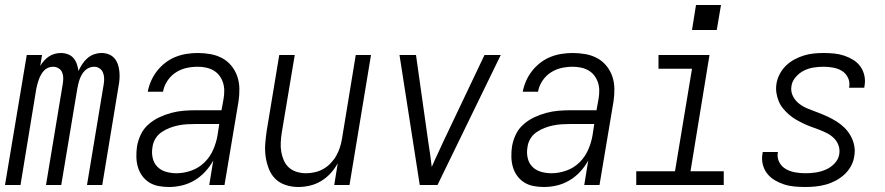

<svg xmlns="http://www.w3.org/2000/svg" viewBox="-21 -740 3541 768"><path d="M-1 0 86 -520H147L140 -476Q146 -487 155 -497Q164 -507 174.5 -514Q185 -521 197.5 -524.5Q210 -528 222 -528Q237 -528 250.5 -523Q264 -518 273 -507.5Q282 -497 286.5 -483.5Q291 -470 293 -456Q299 -470 308 -483.5Q317 -497 329 -507.5Q341 -518 356 -523Q371 -528 386 -528Q401 -528 414.5 -522.5Q428 -517 437 -506.5Q446 -496 450.5 -482.5Q455 -469 456.5 -454Q458 -439 457 -424Q456 -409 453 -394L388 0H327L394 -404Q396 -416 395.5 -428Q395 -440 390.5 -450.5Q386 -461 376.5 -467Q367 -473 355 -473Q345 -473 335.5 -469Q326 -465 318.5 -457.5Q311 -450 306 -441Q301 -432 297.5 -422.5Q294 -413 292 -403.5Q290 -394 288 -384L224 0H163L230 -404Q232 -416 232 -428Q232 -440 227.5 -450.5Q223 -461 213 -467Q203 -473 191 -473Q181 -473 171.5 -469Q162 -465 155 -457.5Q148 -450 143 -441Q138 -432 134.5 -422.5Q131 -413 128.5 -403.5Q126 -394 124 -384L61 0Z M654 8Q633 8 612.5 4Q592 0 575.5 -10.5Q559 -21 547.5 -37Q536 -53 530.5 -72Q525 -91 524.5 -112Q524 -133 527 -154Q531 -178 542 -201.5Q553 -225 573 -242.5Q593 -260 616.5 -271Q640 -282 664.5 -288.5Q689 -295 713 -297Q737 -299 762 -299H865L873 -343Q876 -360 876 -377Q876 -394 871 -409.5Q866 -425 856.5 -437.5Q847 -450 833.5 -458Q820 -466 803.5 -469.5Q787 -473 770 -473Q747 -473 724.5 -468Q702 -463 682 -450Q662 -437 648.5 -416.5Q635 -396 631 -373H570Q574 -395 583.5 -416.5Q593 -438 607.5 -456.5Q622 -475 641 -489.5Q660 -504 681.5 -512.5Q703 -521 725.5 -524.5Q748 -528 770 -528Q796 -528 821 -523.5Q846 -519 867.5 -507.5Q889 -496 904.5 -477Q920 -458 928 -435Q936 -412 936.5 -386Q937 -360 933 -334L877 0H816L832 -98Q819 -74 799.5 -53Q780 -32 756 -18Q732 -4 706 2Q680 8 654 8ZM685 -47Q714 -47 744 -57.5Q774 -68 796.5 -90Q819 -112 831.5 -140.5Q844 -169 849 -198L856 -244H762Q744 -244 727 -243Q710 -242 692.5 -238.5Q675 -235 658 -228.5Q641 -222 625.5 -211.5Q610 -201 600.5 -185Q591 -169 589 -152Q585 -130 589.5 -109Q594 -88 608 -73.5Q622 -59 642.5 -53Q663 -47 685 -47Z M1172 8Q1146 8 1121.5 0Q1097 -8 1080 -25Q1063 -42 1054 -65.5Q1045 -89 1041.5 -114Q1038 -139 1040 -165Q1042 -191 1046 -218L1096 -520H1158L1106 -209Q1103 -189 1102 -170Q1101 -151 1104 -133Q1107 -115 1114.5 -98Q1122 -81 1135 -69.5Q1148 -58 1166 -52.5Q1184 -47 1203 -47Q1220 -47 1238 -51Q1256 -55 1272 -64Q1288 -73 1301.5 -87Q1315 -101 1324 -117Q1333 -133 1338.5 -150Q1344 -167 1347 -185L1402 -520H1463L1377 0H1316L1330 -87Q1318 -65 1301 -46.5Q1284 -28 1263 -15.5Q1242 -3 1218.5 2.5Q1195 8 1172 8Z M1658 0 1577 -520H1643L1692 -173Q1696 -148 1699.5 -123Q1703 -98 1706 -72Q1717 -98 1729 -123Q1741 -148 1752 -173L1917 -520H1982L1729 0Z M2154 8Q2133 8 2112.5 4Q2092 0 2075.5 -10.5Q2059 -21 2047.5 -37Q2036 -53 2030.5 -72Q2025 -91 2024.5 -112Q2024 -133 2027 -154Q2031 -178 2042 -201.5Q2053 -225 2073 -242.5Q2093 -260 2116.5 -271Q2140 -282 2164.5 -288.5Q2189 -295 2213 -297Q2237 -299 2262 -299H2365L2373 -343Q2376 -360 2376 -377Q2376 -394 2371 -409.5Q2366 -425 2356.5 -437.5Q2347 -450 2333.5 -458Q2320 -466 2303.5 -469.5Q2287 -473 2270 -473Q2247 -473 2224.5 -468Q2202 -463 2182 -450Q2162 -437 2148.5 -416.5Q2135 -396 2131 -373H2070Q2074 -395 2083.5 -416.5Q2093 -438 2107.5 -456.5Q2122 -475 2141 -489.5Q2160 -504 2181.5 -512.5Q2203 -521 2225.5 -524.5Q2248 -528 2270 -528Q2296 -528 2321 -523.5Q2346 -519 2367.5 -507.5Q2389 -496 2404.5 -477Q2420 -458 2428 -435Q2436 -412 2436.5 -386Q2437 -360 2433 -334L2377 0H2316L2332 -98Q2319 -74 2299.5 -53Q2280 -32 2256 -18Q2232 -4 2206 2Q2180 8 2154 8ZM2185 -47Q2214 -47 2244 -57.5Q2274 -68 2296.5 -90Q2319 -112 2331.5 -140.5Q2344 -169 2349 -198L2356 -244H2262Q2244 -244 2227 -243Q2210 -242 2192.5 -238.5Q2175 -235 2158 -228.5Q2141 -222 2125.5 -211.5Q2110 -201 2100.5 -185Q2091 -169 2089 -152Q2085 -130 2089.5 -109Q2094 -88 2108 -73.5Q2122 -59 2142.5 -53Q2163 -47 2185 -47Z M2524 0V-55H2679L2747 -465H2613V-520H2817L2741 -55H2874V0ZM2846 -620H2747L2763 -720H2863Z M3201 8Q3179 8 3157 6Q3135 4 3115 -2.5Q3095 -9 3077.5 -19.5Q3060 -30 3047.5 -46Q3035 -62 3030 -83Q3025 -104 3029 -126Q3029 -128 3029.5 -129.5Q3030 -131 3030 -132H3091Q3091 -131 3090.5 -130.5Q3090 -130 3090 -129Q3087 -108 3096.5 -90.5Q3106 -73 3123 -63.5Q3140 -54 3160 -50.5Q3180 -47 3201 -47Q3221 -47 3241.5 -50Q3262 -53 3282 -61.5Q3302 -70 3317.5 -86.5Q3333 -103 3336 -123Q3339 -142 3333 -158.5Q3327 -175 3315 -187Q3303 -199 3287.5 -207Q3272 -215 3256 -221Q3240 -227 3223.5 -233Q3207 -239 3191.5 -246.5Q3176 -254 3161.5 -262.5Q3147 -271 3134 -282.5Q3121 -294 3110.5 -307Q3100 -320 3093.5 -336Q3087 -352 3084.5 -369.5Q3082 -387 3085 -406Q3088 -425 3098 -444Q3108 -463 3123 -477.5Q3138 -492 3156.5 -502Q3175 -512 3194.5 -518Q3214 -524 3233.5 -526Q3253 -528 3273 -528Q3294 -528 3315 -526Q3336 -524 3355.5 -517.5Q3375 -511 3392 -500.5Q3409 -490 3420.5 -474Q3432 -458 3436.5 -437.5Q3441 -417 3437 -396Q3437 -394 3436.5 -392.5Q3436 -391 3436 -389H3375Q3375 -390 3375.5 -391Q3376 -392 3376 -393Q3379 -413 3370.5 -430Q3362 -447 3346.5 -456.5Q3331 -466 3312 -469.5Q3293 -473 3273 -473Q3254 -473 3234 -470Q3214 -467 3195.5 -458Q3177 -449 3162.5 -432.5Q3148 -416 3145 -397Q3141 -375 3150.5 -356Q3160 -337 3176.5 -324.5Q3193 -312 3212.5 -304.5Q3232 -297 3251.5 -289.5Q3271 -282 3289.5 -273.5Q3308 -265 3325.5 -254Q3343 -243 3357.5 -228.5Q3372 -214 3382 -196Q3392 -178 3396 -157Q3400 -136 3396 -115Q3393 -94 3382.5 -75Q3372 -56 3356 -41.5Q3340 -27 3321 -17Q3302 -7 3281.5 -1.5Q3261 4 3241 6Q3221 8 3201 8Z"/></svg>

Font: Iosevka SS04 Light
Style: Italic
Weight: 300
Italic angle: -9°
Monospace: yes
Designer: Belleve Invis
Foundry: Belleve Invis
Version: Version 19.0.0; ttfautohint (v1.8.4)